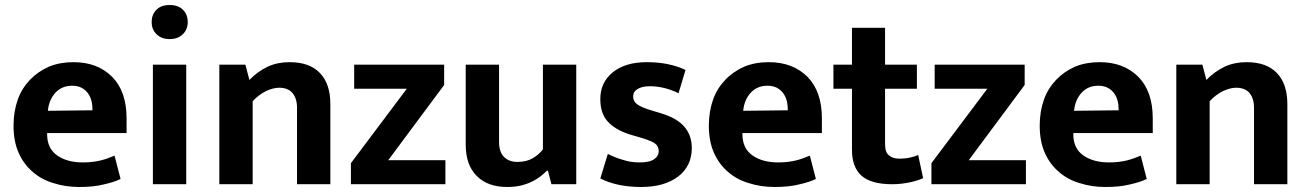

<svg xmlns="http://www.w3.org/2000/svg" viewBox="-20 -735 5217 766"><path d="M485 -263V-204H168V-200C168 -162 181 -134 208 -115C235 -96 269 -87 311 -87C338 -87 361 -90 382 -95C402 -100 420 -107 437 -114L461 -21C443 -12 420 -5 393 1C366 8 333 11 296 11C260 11 226 6 195 -4C163 -13 135 -28 112 -48C88 -68 69 -93 55 -124C41 -155 34 -191 34 -234C34 -272 40 -307 51 -338C62 -369 79 -395 100 -417C121 -439 146 -456 175 -469C204 -481 237 -487 273 -487C338 -487 389 -467 428 -428C466 -389 485 -334 485 -263ZM171 -293 349 -295C349 -308 348 -320 345 -332C342 -344 337 -355 330 -364C323 -373 315 -380 305 -385C295 -390 283 -393 268 -393C241 -393 219 -384 202 -366C185 -348 174 -324 171 -293Z M723 0H590V-477H723ZM657 -579C634 -579 617 -586 604 -599C591 -612 585 -628 585 -647C585 -666 591 -683 604 -696C617 -709 634 -715 657 -715C679 -715 697 -709 710 -696C723 -683 729 -666 729 -647C729 -628 723 -612 710 -599C697 -586 680 -579 657 -579Z M988 -331V0H855V-477H959L975 -416C997 -439 1021 -456 1048 -469C1074 -481 1103 -487 1135 -487C1188 -487 1228 -473 1256 -444C1284 -415 1298 -374 1298 -319V0H1165V-305C1165 -330 1159 -349 1147 -364C1135 -378 1117 -385 1094 -385C1077 -385 1059 -380 1040 -371C1021 -361 1003 -348 988 -331Z M1752 -477V-396L1529 -96H1757V0H1380V-84L1603 -381H1393V-477Z M2146 -139V-477H2279V0H2180L2166 -54H2162C2155 -47 2146 -39 2137 -32C2127 -24 2116 -17 2103 -11C2090 -4 2075 1 2059 5C2042 9 2024 11 2004 11C1953 11 1912 -3 1883 -32C1853 -61 1838 -103 1838 -159V-477H1971V-170C1971 -141 1978 -121 1992 -108C2005 -95 2023 -89 2044 -89C2068 -89 2089 -94 2106 -104C2123 -114 2136 -126 2146 -139Z M2715 -456 2687 -363C2648 -382 2610 -391 2573 -391C2552 -391 2535 -387 2524 -380C2512 -373 2506 -363 2506 -350C2506 -337 2511 -327 2522 -319C2532 -311 2553 -302 2584 -293L2614 -284C2655 -272 2687 -255 2708 -232C2729 -209 2740 -180 2740 -144C2740 -97 2722 -59 2686 -31C2649 -3 2600 11 2538 11C2475 11 2420 0 2375 -23L2405 -121C2424 -111 2445 -103 2466 -97C2487 -90 2509 -87 2531 -87C2558 -87 2577 -91 2590 -100C2602 -108 2608 -119 2608 -132C2608 -146 2602 -157 2590 -165C2578 -172 2555 -181 2522 -190L2491 -199C2451 -212 2422 -230 2403 -252C2384 -274 2375 -303 2375 -340C2375 -383 2391 -419 2424 -446C2457 -473 2502 -487 2561 -487C2619 -487 2670 -477 2715 -456Z M3259 -263V-204H2942V-200C2942 -162 2955 -134 2982 -115C3009 -96 3043 -87 3085 -87C3112 -87 3135 -90 3156 -95C3176 -100 3194 -107 3211 -114L3235 -21C3217 -12 3194 -5 3167 1C3140 8 3107 11 3070 11C3034 11 3000 6 2969 -4C2937 -13 2909 -28 2886 -48C2862 -68 2843 -93 2829 -124C2815 -155 2808 -191 2808 -234C2808 -272 2814 -307 2825 -338C2836 -369 2853 -395 2874 -417C2895 -439 2920 -456 2949 -469C2978 -481 3011 -487 3047 -487C3112 -487 3163 -467 3202 -428C3240 -389 3259 -334 3259 -263ZM2945 -293 3123 -295C3123 -308 3122 -320 3119 -332C3116 -344 3111 -355 3104 -364C3097 -373 3089 -380 3079 -385C3069 -390 3057 -393 3042 -393C3015 -393 2993 -384 2976 -366C2959 -348 2948 -324 2945 -293Z M3638 -477V-381H3511V-161C3511 -138 3516 -123 3527 -115C3537 -106 3551 -102 3568 -102C3581 -102 3595 -103 3609 -106C3623 -109 3634 -112 3643 -117L3663 -24C3652 -19 3635 -13 3612 -8C3589 -3 3565 0 3540 0C3482 0 3441 -12 3416 -35C3391 -58 3379 -92 3379 -138V-381H3305V-477H3379V-624H3511V-477Z M4068 -477V-396L3845 -96H4073V0H3696V-84L3919 -381H3709V-477Z M4579 -263V-204H4262V-200C4262 -162 4275 -134 4302 -115C4329 -96 4363 -87 4405 -87C4432 -87 4455 -90 4476 -95C4496 -100 4514 -107 4531 -114L4555 -21C4537 -12 4514 -5 4487 1C4460 8 4427 11 4390 11C4354 11 4320 6 4289 -4C4257 -13 4229 -28 4206 -48C4182 -68 4163 -93 4149 -124C4135 -155 4128 -191 4128 -234C4128 -272 4134 -307 4145 -338C4156 -369 4173 -395 4194 -417C4215 -439 4240 -456 4269 -469C4298 -481 4331 -487 4367 -487C4432 -487 4483 -467 4522 -428C4560 -389 4579 -334 4579 -263ZM4265 -293 4443 -295C4443 -308 4442 -320 4439 -332C4436 -344 4431 -355 4424 -364C4417 -373 4409 -380 4399 -385C4389 -390 4377 -393 4362 -393C4335 -393 4313 -384 4296 -366C4279 -348 4268 -324 4265 -293Z M4806 -331V0H4673V-477H4777L4793 -416C4815 -439 4839 -456 4866 -469C4892 -481 4921 -487 4953 -487C5006 -487 5046 -473 5074 -444C5102 -415 5116 -374 5116 -319V0H4983V-305C4983 -330 4977 -349 4965 -364C4953 -378 4935 -385 4912 -385C4895 -385 4877 -380 4858 -371C4839 -361 4821 -348 4806 -331Z"/></svg>

Font: Holmes&Hills Bold
Style: Bold
Weight: 500
Designer: Noopur Datye, Girish Dalvi, Yashodeep Gholap, Pallavi Karambelkar
Foundry: Ek Type
Version: ""